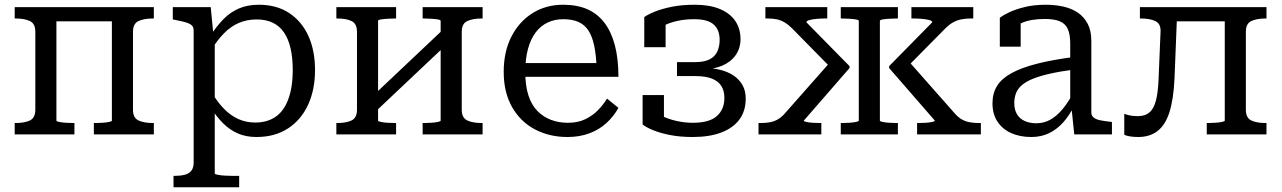

<svg xmlns="http://www.w3.org/2000/svg" viewBox="-20 -567 5407 810"><path d="M129 -104V-433Q129 -467 106.5 -478Q84 -489 45 -489H42V-537H218V-58Q218 -55 230 -52.5Q242 -50 259 -49Q276 -48 290 -48H294V0H42V-48H45Q84 -48 106.5 -59Q129 -70 129 -104ZM452 -58V-537H629V-489H626Q587 -489 564 -478Q541 -467 541 -433V-104Q541 -70 564 -59Q587 -48 626 -48H629V0H376V-48H380Q394 -48 411 -49Q428 -50 440 -52.5Q452 -55 452 -58ZM173 -477V-537H508V-477Z M989 223H712V175H715Q740 175 758.5 170.5Q777 166 787 153.5Q797 141 797 119V-438Q797 -453 788.5 -460.5Q780 -468 762.5 -473Q745 -478 719 -483L709 -485V-537H869L881 -413L886 -407V165Q886 168 899 170.5Q912 173 930 174Q948 175 962 175H989ZM1062 11Q1018 11 983.5 -4Q949 -19 920.5 -47.5Q892 -76 867 -117L870 -182Q896 -138 924 -109Q952 -80 985 -65Q1018 -50 1057 -50Q1096 -50 1126 -64.5Q1156 -79 1175.5 -107.5Q1195 -136 1205 -177Q1215 -218 1215 -271Q1215 -323 1206 -362.5Q1197 -402 1178.5 -429.5Q1160 -457 1131 -471Q1102 -485 1063 -485Q1022 -485 988 -470.5Q954 -456 925 -426.5Q896 -397 869 -353L867 -415Q894 -457 923 -486.5Q952 -516 988.5 -531.5Q1025 -547 1072 -547Q1147 -547 1200 -512Q1253 -477 1281 -415.5Q1309 -354 1309 -271Q1309 -189 1280 -125.5Q1251 -62 1195.5 -25.5Q1140 11 1062 11Z M1486 -104V-433Q1486 -467 1463.5 -478Q1441 -489 1402 -489H1399V-537H1651V-489H1647Q1633 -489 1616 -488Q1599 -487 1587 -485Q1575 -483 1575 -479V-58Q1575 -55 1587 -52.5Q1599 -50 1616 -49Q1633 -48 1647 -48H1651V0H1399V-48H1402Q1441 -48 1463.5 -59Q1486 -70 1486 -104ZM1839 -58V-479Q1839 -483 1827 -485Q1815 -487 1798 -488Q1781 -489 1767 -489H1763V-537H2016V-489H2013Q1974 -489 1951 -478Q1928 -467 1928 -433V-104Q1928 -70 1951 -59Q1974 -48 2013 -48H2016V0H1763V-48H1767Q1781 -48 1798 -49Q1815 -50 1827 -52.5Q1839 -55 1839 -58ZM1564 -96 1526 -137 1850 -443 1888 -402Z M2196 -263Q2196 -205 2209.5 -164Q2223 -123 2248 -98Q2273 -73 2305.5 -61Q2338 -49 2376 -49Q2418 -49 2449 -64Q2480 -79 2502.5 -102Q2525 -125 2541 -151L2589 -112Q2570 -77 2539 -48.5Q2508 -20 2466.5 -4.5Q2425 11 2374 11Q2298 11 2237 -21Q2176 -53 2140.5 -115Q2105 -177 2105 -264Q2105 -349 2137.5 -412.5Q2170 -476 2226.5 -511.5Q2283 -547 2356 -547Q2415 -547 2458 -528Q2501 -509 2530 -471Q2559 -433 2574 -376Q2589 -319 2589 -243H2175V-301H2523L2497 -279Q2495 -336 2486.5 -375.5Q2478 -415 2461.5 -439.5Q2445 -464 2419 -475Q2393 -486 2356 -486Q2321 -486 2291.5 -472.5Q2262 -459 2240.5 -431Q2219 -403 2207.5 -361Q2196 -319 2196 -263Z M2902 -49Q2973 -49 3004.5 -77.5Q3036 -106 3036 -154Q3036 -184 3023 -204.5Q3010 -225 2983 -235.5Q2956 -246 2914 -246H2836V-305H2913Q2951 -305 2973.5 -316.5Q2996 -328 3006 -349.5Q3016 -371 3016 -399Q3016 -441 2991 -463.5Q2966 -486 2909 -486Q2872 -486 2841 -479.5Q2810 -473 2785.5 -461.5Q2761 -450 2741 -432Q2740 -442 2742.5 -449.5Q2745 -457 2751.5 -462.5Q2758 -468 2767.5 -471.5Q2777 -475 2788 -477V-368H2698V-495Q2715 -507 2744 -518.5Q2773 -530 2814.5 -538.5Q2856 -547 2911 -547Q2974 -547 3017 -529Q3060 -511 3082 -478.5Q3104 -446 3104 -402Q3104 -364 3084 -335Q3064 -306 3027 -290Q2990 -274 2938 -274L2962 -296V-259L2941 -281Q2982 -281 3016 -273Q3050 -265 3074.5 -248.5Q3099 -232 3112.5 -208Q3126 -184 3126 -151Q3126 -99 3099.5 -63Q3073 -27 3023 -8Q2973 11 2902 11Q2849 11 2806 2.5Q2763 -6 2733.5 -18.5Q2704 -31 2691 -42V-166H2781V-53Q2770 -55 2760.5 -59.5Q2751 -64 2744 -71Q2737 -78 2734.5 -87.5Q2732 -97 2734 -109Q2745 -92 2771.5 -78.5Q2798 -65 2833 -57Q2868 -49 2902 -49Z M4118 0H3849V-48H3855Q3869 -48 3885 -49Q3901 -50 3912.5 -52.5Q3924 -55 3924 -58L3731 -280V-288L3913 -473Q3913 -479 3900 -482.5Q3887 -486 3868.5 -487.5Q3850 -489 3835 -489H3825V-537H4086V-489H4076Q4055 -489 4036.5 -485.5Q4018 -482 4001.5 -473Q3985 -464 3968 -447L3795 -272L3800 -324L4011 -85Q4025 -70 4040 -62Q4055 -54 4072.5 -51Q4090 -48 4110 -48H4118ZM3180 0V-48H3188Q3210 -48 3227 -51Q3244 -54 3259 -62Q3274 -70 3288 -85L3499 -324L3494 -272L3322 -447Q3306 -463 3290 -472.5Q3274 -482 3257 -485.5Q3240 -489 3219 -489H3209V-537H3470V-489H3460Q3444 -489 3426 -487.5Q3408 -486 3395 -482.5Q3382 -479 3382 -473L3564 -288V-280L3371 -58Q3371 -55 3382 -52.5Q3393 -50 3409.5 -49Q3426 -48 3440 -48H3445V0ZM3527 -489V-537H3768V-489H3764Q3750 -489 3733 -488Q3716 -487 3704 -485Q3692 -483 3692 -479V-58Q3692 -55 3704 -52.5Q3716 -50 3733 -49Q3750 -48 3764 -48H3768V0H3527V-48H3531Q3545 -48 3562 -49Q3579 -50 3591 -52.5Q3603 -55 3603 -58V-479Q3603 -483 3591 -485Q3579 -487 3562 -488Q3545 -489 3531 -489Z M4514 -327V-274Q4453 -266 4409 -256Q4365 -246 4336 -234Q4307 -222 4290 -207Q4273 -192 4266 -173Q4259 -154 4259 -132Q4259 -104 4270.5 -85Q4282 -66 4303 -56.5Q4324 -47 4352 -47Q4384 -47 4411 -62Q4438 -77 4463 -107Q4488 -137 4512 -182L4513 -123Q4493 -82 4466.5 -52Q4440 -22 4406.5 -5.5Q4373 11 4331 11Q4283 11 4246 -5.5Q4209 -22 4188 -54Q4167 -86 4167 -131Q4167 -173 4186 -204Q4205 -235 4246.5 -258Q4288 -281 4354 -298Q4420 -315 4514 -327ZM4512 0 4500 -116 4495 -122V-383Q4495 -421 4485 -444Q4475 -467 4451.5 -477Q4428 -487 4388 -487Q4328 -487 4290 -470Q4252 -453 4233 -434Q4233 -442 4237 -450.5Q4241 -459 4248 -466.5Q4255 -474 4264.5 -479Q4274 -484 4286 -486V-370H4198V-492Q4212 -503 4238.5 -515.5Q4265 -528 4304 -537.5Q4343 -547 4392 -547Q4432 -547 4467 -539Q4502 -531 4528 -513Q4554 -495 4569 -466Q4584 -437 4584 -395V-93Q4584 -79 4594 -71Q4604 -63 4622 -59.5Q4640 -56 4666 -53L4671 -52V0Z M4868 -240 4876 -432Q4878 -466 4855 -477.5Q4832 -489 4794 -489H4789V-537H4947L4935 -237Q4931 -148 4913.5 -93.5Q4896 -39 4863 -14Q4830 11 4782 11Q4764 11 4747.5 8.5Q4731 6 4723 1V-87Q4729 -84 4744.5 -80.5Q4760 -77 4780 -77Q4811 -77 4829.5 -93Q4848 -109 4857 -144.5Q4866 -180 4868 -240ZM5147 -58V-537H5323V-489H5320Q5281 -489 5258.5 -478Q5236 -467 5236 -433V-104Q5236 -70 5258.5 -59Q5281 -48 5320 -48H5323V0H5071V-48H5074Q5088 -48 5105 -49Q5122 -50 5134.5 -52.5Q5147 -55 5147 -58ZM4920 -477V-537H5203V-477Z"/></svg>

Font: Roboto Serif
Style: Regular
Weight: 400
Designer: Greg Gazdowicz
Foundry: Commercial Type
Version: Version 1.008